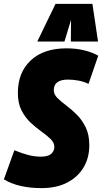

<svg xmlns="http://www.w3.org/2000/svg" viewBox="-49 -959 526 989"><path d="M457 -672 407 -527Q382 -539 354.5 -544Q327 -549 301 -549Q228 -549 228 -494Q228 -473 246.5 -454.5Q265 -436 292.5 -415.5Q320 -395 347 -368Q374 -341 392.5 -303Q411 -265 411 -211Q411 -146 381.5 -96.5Q352 -47 297 -18.5Q242 10 165 10Q46 10 -29 -35L25 -185Q67 -168 98.5 -160Q130 -152 162 -152Q198 -152 214.5 -166.5Q231 -181 231 -202Q231 -224 212 -242.5Q193 -261 165 -281Q137 -301 109 -327Q81 -353 62 -390Q43 -427 43 -480Q43 -586 109.5 -648Q176 -710 293 -710Q344 -710 386 -699.5Q428 -689 457 -672ZM143 -745 237 -939H427L456 -745H316L317 -857L283 -745Z"/></svg>

Font: Georama Condensed Black
Style: Italic
Weight: 900
Width: 3
Italic angle: -9°
Designer: Jean-Baptiste Levee
Foundry: Production Type
Version: Version 1.000